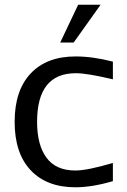

<svg xmlns="http://www.w3.org/2000/svg" viewBox="-20 -781 539 813"><path d="M406 -761 292 -601H235L311 -761ZM137 -265Q137 -167 177 -113Q217 -59 299 -59Q350 -59 458 -91V-14Q370 12 299 12Q178 12 110 -60Q42 -132 42 -265Q42 -398 110 -470Q178 -542 300 -542Q373 -542 458 -520V-445Q350 -471 301 -471Q137 -471 137 -265Z"/></svg>

Font: AbakuTLSymSans
Style: Regular
Weight: 400
Version: Version 2007.05.04